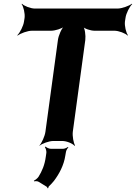

<svg xmlns="http://www.w3.org/2000/svg" viewBox="-20 -757 730 1031"><path d="M651 -642 654 -661C657 -685 676 -722 690 -735L688 -737C673 -725 634 -711 610 -711H168C144 -711 109 -725 98 -737L96 -735C106 -722 115 -685 112 -661L109 -642C106 -618 87 -581 73 -568L75 -566C90 -578 128 -592 152 -592H255C275 -592 313 -603 327 -616L326 -618C311 -606 294 -566 291 -542L224 -50C221 -26 204 11 192 24V26C205 14 243 0 267 0H314C338 0 371 14 380 26L383 24C375 11 368 -26 371 -50L438 -542C441 -566 436 -606 425 -618L422 -616C432 -603 467 -592 487 -592H594C618 -592 654 -578 665 -566L667 -568C657 -581 648 -618 651 -642ZM189 220 231 246C233 247 235 252 235 254L239 253C239 251 241 246 242 244C252 235 261 225 270 214C297 178 323 132 331 77L334 60C335 51 342 39 347 35L345 32C340 36 327 42 319 42H253C243 42 229 35 225 30L221 33C225 38 230 53 229 63L226 84C220 130 205 163 187 192C182 200 168 211 162 213L163 217C168 215 182 215 189 220Z"/></svg>

Font: Asimov
Style: EdgeNarIt
Weight: 500
Designer: Google
Version: Version 2.000980: 2014